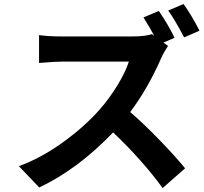

<svg xmlns="http://www.w3.org/2000/svg" viewBox="-20 -913 1040 977"><path d="M995.1 -756.8 917 -722.7Q868.2 -815.4 835.9 -859.4L914.1 -892.6Q957 -832 995.1 -756.8ZM811.5 -696.3 835 -679.7Q811.5 -643.6 799.8 -616.2Q732.4 -462.9 642.6 -342.8Q713.9 -281.2 794.4 -197.8Q875 -114.3 921.9 -56.6L807.6 43.9Q707 -94.7 555.7 -239.3Q376 -51.8 179.7 41L76.2 -67.4Q190.4 -109.4 300.3 -189Q410.2 -268.6 486.3 -354.5Q536.1 -411.1 577.6 -479Q619.1 -546.9 635.7 -599.6H296.9Q278.3 -599.6 254.4 -598.1Q230.5 -596.7 208 -594.7Q185.5 -592.8 178.7 -592.8V-734.4Q226.6 -727.5 296.9 -727.5H649.4Q719.7 -727.5 752.9 -739.3L764.6 -730.5Q742.2 -774.4 710 -824.2L788.1 -857.4Q834 -791 868.2 -720.7Z"/></svg>

Font: GenEi Gothic M Regular
Style: Bold
Weight: 700
Designer: o_tamon (Modified); [Source Han Sans]
Ryoko NISHIZUKA  (kana & ideographs); Paul D. Hunt (Latin, Greek & Cyrillic); Wenl
Version: Version 1.1a;Original Version 1.004